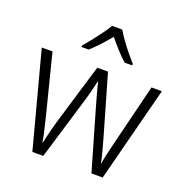

<svg xmlns="http://www.w3.org/2000/svg" viewBox="-135 -887 967 1008"><g transform="rotate(20 348.0 -382.5)"><path d="M384 -346Q375 -379 366.5 -409Q358 -439 353 -464H350Q344 -439 336.5 -408.5Q329 -378 319 -345L215 0H154L13 -532H73L156 -204Q163 -174 169 -149.5Q175 -125 179.5 -104.5Q184 -84 186 -66H189Q193 -83 197.5 -102.5Q202 -122 208 -145.5Q214 -169 222 -196L323 -532H383L480 -196Q487 -172 493 -149Q499 -126 504.5 -105Q510 -84 513 -67H515Q518 -91 526 -125Q534 -159 545 -204L626 -532H684L547 0H484ZM378 -765Q390 -744 409.5 -716.5Q429 -689 451 -662Q473 -635 491 -615V-606H449Q424 -628 398 -657Q372 -686 349 -714Q326 -686 300 -657.5Q274 -629 248 -606H208V-615Q226 -635 247.5 -662Q269 -689 289 -716.5Q309 -744 321 -765Z"/></g></svg>

Font: Noto Sans Display Light
Style: Regular
Weight: 300
Designer: Monotype Design Team
Foundry: Monotype Imaging Inc.
Version: Version 2.003